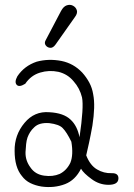

<svg xmlns="http://www.w3.org/2000/svg" viewBox="-20 -768 540 775"><path d="M50 -460Q78 -502 128 -519Q176 -532 228 -522Q277 -512 312 -475Q329 -456 340.5 -434.5Q352 -413 356 -388Q361 -363 360 -331.5Q359 -300 353 -261Q346 -222 339.5 -192Q333 -162 328 -141Q344 -100 372 -84Q399 -68 430 -69Q459 -70 458 -47Q457 -22 418 -22Q381 -22 350 -45Q317 -69 307 -87Q284 -41 243 -25Q199 -8 148 -15Q123 -19 102.5 -29Q82 -39 68 -58Q39 -93 39 -159Q38 -223 79 -272Q119 -320 179 -315Q237 -312 265 -285Q292 -260 301 -214Q319 -337 311 -375Q302 -412 277 -440Q253 -469 216 -478Q178 -486 142 -475Q105 -464 82 -430Q58 -415 48 -425Q37 -436 50 -460ZM268 -196Q249 -235 233 -251Q219 -266 179 -271Q139 -274 119 -255Q108 -245 101.5 -234.5Q95 -224 91 -213Q87 -201 85.5 -186.5Q84 -172 83 -154Q82 -120 103 -92Q122 -64 158 -59Q193 -54 221 -66Q249 -80 264 -111Q277 -143 268 -196ZM226 -723Q236 -742 249.5 -746.5Q263 -751 274.5 -745Q286 -739 290 -727Q294 -715 283 -700L204 -588Q194 -574 182.5 -575Q171 -576 164.5 -585Q158 -594 164 -605Z"/></svg>

Font: Yomogi
Style: Regular
Weight: 400
Designer: satsuyako
Foundry: satsuyako
Version: Version 3.100